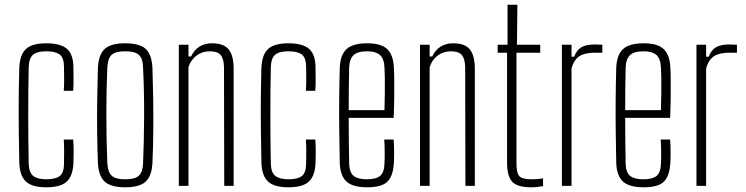

<svg xmlns="http://www.w3.org/2000/svg" viewBox="-20 -790 3172 816"><path d="M62 -98Q61 -155 60 -222.5Q59 -290 59.5 -361.5Q60 -433 62 -501Q64 -557 90 -581.5Q116 -606 177 -606Q238 -606 265 -582Q292 -558 292 -502Q292 -480 292.5 -456Q293 -432 291 -404H251Q253 -433 252.5 -457.5Q252 -482 252 -505Q252 -544 234 -558Q216 -572 177 -572Q137 -572 120 -557Q103 -542 102 -504Q100 -411 100 -305Q100 -199 102 -95Q103 -57 121 -42.5Q139 -28 177 -28Q216 -28 234 -42Q252 -56 252 -95Q252 -119 252.5 -143Q253 -167 251 -197H291Q293 -172 293 -144Q293 -116 292 -98Q290 -43 264 -18.5Q238 6 177 6Q116 6 90 -18.5Q64 -43 62 -98Z M512 6Q450 6 424 -19Q398 -44 396 -101Q394 -151 393 -219Q392 -287 393 -360.5Q394 -434 396 -498Q398 -556 424 -581Q450 -606 512 -606Q575 -606 600.5 -581Q626 -556 628 -498Q630 -441 631 -374Q632 -307 631.5 -237Q631 -167 628 -101Q626 -44 600 -19Q574 6 512 6ZM512 -28Q555 -28 571 -44Q587 -60 588 -96Q592 -188 592.5 -294.5Q593 -401 588 -504Q587 -542 570 -557Q553 -572 512 -572Q471 -572 454.5 -557Q438 -542 436 -501Q432 -411 432 -305Q432 -199 436 -98Q438 -59 454.5 -43.5Q471 -28 512 -28Z M740 0V-600H781V-550H792Q819 -606 881 -606Q930 -606 951 -581Q972 -556 973 -503V0H933L932 -505Q931 -541 917.5 -556.5Q904 -572 872 -572Q840 -572 816 -554.5Q792 -537 781 -505V0Z M1091 -98Q1090 -155 1089 -222.5Q1088 -290 1088.5 -361.5Q1089 -433 1091 -501Q1093 -557 1119 -581.5Q1145 -606 1206 -606Q1267 -606 1294 -582Q1321 -558 1321 -502Q1321 -480 1321.5 -456Q1322 -432 1320 -404H1280Q1282 -433 1281.5 -457.5Q1281 -482 1281 -505Q1281 -544 1263 -558Q1245 -572 1206 -572Q1166 -572 1149 -557Q1132 -542 1131 -504Q1129 -411 1129 -305Q1129 -199 1131 -95Q1132 -57 1150 -42.5Q1168 -28 1206 -28Q1245 -28 1263 -42Q1281 -56 1281 -95Q1281 -119 1281.5 -143Q1282 -167 1280 -197H1320Q1322 -172 1322 -144Q1322 -116 1321 -98Q1319 -43 1293 -18.5Q1267 6 1206 6Q1145 6 1119 -18.5Q1093 -43 1091 -98Z M1613 -197H1653Q1655 -174 1655 -144Q1655 -114 1654 -98Q1651 -43 1627 -18.5Q1603 6 1541 6Q1479 6 1452.5 -18.5Q1426 -43 1424 -98Q1423 -155 1422 -222.5Q1421 -290 1421.5 -361.5Q1422 -433 1424 -501Q1426 -557 1453 -581.5Q1480 -606 1541 -606Q1601 -606 1626.5 -580.5Q1652 -555 1654 -502Q1655 -491 1655.5 -456Q1656 -421 1655.5 -376Q1655 -331 1653 -289H1462Q1462 -241 1462.5 -192Q1463 -143 1464 -95Q1465 -57 1483 -42.5Q1501 -28 1539 -28Q1578 -28 1595.5 -42.5Q1613 -57 1614 -95Q1615 -110 1615 -139.5Q1615 -169 1613 -197ZM1541 -572Q1499 -572 1482 -555Q1465 -538 1464 -504Q1463 -461 1462.5 -415.5Q1462 -370 1462 -322H1614Q1615 -358 1615.5 -395Q1616 -432 1615.5 -462Q1615 -492 1614 -504Q1612 -542 1594 -557Q1576 -572 1541 -572Z M1765 0V-600H1806V-550H1817Q1844 -606 1906 -606Q1955 -606 1976 -581Q1997 -556 1998 -503V0H1958L1957 -505Q1956 -541 1942.5 -556.5Q1929 -572 1897 -572Q1865 -572 1841 -554.5Q1817 -537 1806 -505V0Z M2237 6Q2179 6 2157 -17.5Q2135 -41 2135 -99V-566H2095V-600H2137V-770H2179L2177 -600H2276V-566H2175V-95Q2175 -56 2186.5 -42Q2198 -28 2239 -28Q2255 -28 2265 -29Q2275 -30 2288 -32V1Q2276 3 2263.5 4.5Q2251 6 2237 6Z M2368 0V-600H2409V-549H2420Q2431 -578 2451.5 -589.5Q2472 -601 2508 -601Q2515 -601 2522.5 -600.5Q2530 -600 2540 -600V-566H2508Q2466 -566 2443 -551.5Q2420 -537 2409 -500V0Z M2788 -197H2828Q2830 -174 2830 -144Q2830 -114 2829 -98Q2826 -43 2802 -18.5Q2778 6 2716 6Q2654 6 2627.5 -18.5Q2601 -43 2599 -98Q2598 -155 2597 -222.5Q2596 -290 2596.5 -361.5Q2597 -433 2599 -501Q2601 -557 2628 -581.5Q2655 -606 2716 -606Q2776 -606 2801.5 -580.5Q2827 -555 2829 -502Q2830 -491 2830.5 -456Q2831 -421 2830.5 -376Q2830 -331 2828 -289H2637Q2637 -241 2637.5 -192Q2638 -143 2639 -95Q2640 -57 2658 -42.5Q2676 -28 2714 -28Q2753 -28 2770.5 -42.5Q2788 -57 2789 -95Q2790 -110 2790 -139.5Q2790 -169 2788 -197ZM2716 -572Q2674 -572 2657 -555Q2640 -538 2639 -504Q2638 -461 2637.5 -415.5Q2637 -370 2637 -322H2789Q2790 -358 2790.5 -395Q2791 -432 2790.5 -462Q2790 -492 2789 -504Q2787 -542 2769 -557Q2751 -572 2716 -572Z M2940 0V-600H2981V-549H2992Q3003 -578 3023.5 -589.5Q3044 -601 3080 -601Q3087 -601 3094.5 -600.5Q3102 -600 3112 -600V-566H3080Q3038 -566 3015 -551.5Q2992 -537 2981 -500V0Z"/></svg>

Font: Big Shoulders Text Thin
Style: Regular
Weight: 100
Designer: Patric King
Foundry: XO Type Co
Version: Version 1.000; ttfautohint (v1.8.2)